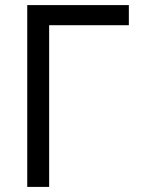

<svg xmlns="http://www.w3.org/2000/svg" viewBox="-20 -734 570 754"><path d="M87 0H173V-635H486V-714H87Z"/></svg>

Font: Noto Sans Mono Condensed
Style: Regular
Weight: 400
Width: 3
Designer: Monotype Design Team
Foundry: Monotype Imaging Inc.
Version: Version 2.014